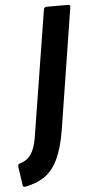

<svg xmlns="http://www.w3.org/2000/svg" viewBox="-108 -688 414 877"><g transform="rotate(-5 98.5 -249.5)"><path d="M-26 155Q-39 158 -40 146L-52 63Q-54 50 -43 47Q-22 41 -6.5 28Q9 15 20 -11.5Q31 -38 37 -81L127 -643Q129 -655 139 -655H239Q250 -655 248 -643L160 -87Q147 -8 123.5 42.5Q100 93 63 119Q26 145 -26 155Z"/></g></svg>

Font: Sofia Sans Condensed ExtraBold
Style: Italic
Weight: 800
Italic angle: -9°
Version: Version 4.100